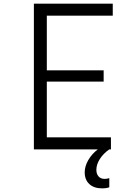

<svg xmlns="http://www.w3.org/2000/svg" viewBox="-20 -820 740 1054"><path d="M166 0V-800H599V-734H237V-434H549V-372H237V-66H589V0ZM540 214Q496 214 470.5 190.5Q445 167 445 126Q445 93 464.5 59Q484 25 517 0L547 -2L580 0Q547 23 528 53Q509 83 509 112Q509 135 521 148.5Q533 162 554 162Q563 162 569 160.5Q575 159 580 158V208Q565 214 540 214Z"/></svg>

Font: Martian Mono ExtraLight
Style: Regular
Weight: 200
Monospace: yes
Designer: Roman Shamin
Foundry: Evil Martians
Version: Version 1.000; ttfautohint (v1.8.4.7-5d5b)